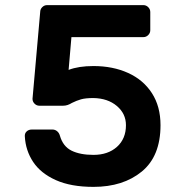

<svg xmlns="http://www.w3.org/2000/svg" viewBox="-20 -720 726 750"><path d="M164 -700H540Q551 -700 559 -692Q567 -684 567 -673V-602Q567 -591 559 -583Q551 -575 540 -575H259L248 -447Q287 -462 345 -462Q421 -462 480.5 -435Q540 -408 573.5 -356Q607 -304 607 -231Q607 -110 534 -50Q461 10 345 10Q257 10 198 -16.5Q139 -43 109.5 -87.5Q80 -132 77 -187Q76 -199 84 -206.5Q92 -214 104 -214H185Q195 -214 203 -207.5Q211 -201 214 -190Q226 -148 259.5 -131.5Q293 -115 345 -115Q402 -115 437 -146.5Q472 -178 472 -231Q472 -276 436.5 -306Q401 -336 345 -337Q314 -337 296.5 -332Q279 -327 261 -318Q253 -313 244.5 -310Q236 -307 226 -307H134Q123 -307 115 -315Q107 -323 107 -334L137 -673Q137 -684 145 -692Q153 -700 164 -700Z"/></svg>

Font: Hezaedrus Medium
Style: Regular
Weight: 500
Designer: Hubert & Fischer
Foundry: Hubert & Fischer
Version: Version 1.10;September 3, 2019;FontCreator 11.5.0.2425 64-bi